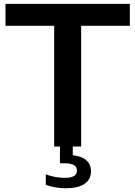

<svg xmlns="http://www.w3.org/2000/svg" viewBox="-20 -760 702 996"><path d="M261 0V-626H8.5V-740H653.5V-626H401V0ZM321.5 216.5Q293.5 216.5 267 212Q240.5 207.5 217.5 199V144.5Q243 154 268 158.2Q293 162.5 315.5 162.5Q346.5 162.5 362.8 153.8Q379 145 379 125.5Q379 105 362.8 96Q346.5 87 315 87H291V-10H357.5V65.5L329.5 44Q390 44 421 66Q452 88 452 129Q452 170.5 418.8 193.5Q385.5 216.5 321.5 216.5Z"/></svg>

Font: Encode Sans SC SemiExpanded SemiBold
Style: Regular
Weight: 600
Width: 6
Designer: Multiple Designers
Foundry: Impallari Type
Version: Version 3.002